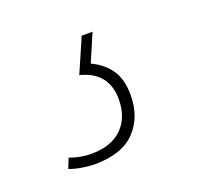

<svg xmlns="http://www.w3.org/2000/svg" viewBox="-59 -72 380 366"><g transform="rotate(-20 131.5 110.5)"><path d="M77 230Q70 230 55 228Q40 226 27 221L35 201Q56 209 79 209Q119 209 141 187.5Q163 166 163 129Q163 74 108 60L138 -9H160L136 47Q160 58 173.5 77.5Q187 97 187 129Q187 174 160 202Q133 230 77 230Z"/></g></svg>

Font: Noto Serif ExtraCondensed Thin
Style: Italic
Weight: 100
Width: 2
Italic angle: -12°
Designer: Monotype Design Team
Foundry: Monotype Imaging Inc.
Version: Version 2.013